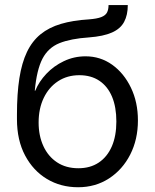

<svg xmlns="http://www.w3.org/2000/svg" viewBox="-20 -748 628 779"><path d="M296.9 11.7Q226.6 11.7 170.7 -21.7Q114.7 -55.2 81.8 -117.2Q48.8 -179.2 48.8 -264.6V-283.2Q48.8 -367.7 58.6 -430.4Q68.4 -493.2 89.4 -537.1Q110.4 -581.1 144.5 -608.9Q178.7 -636.7 227.3 -651.1Q275.9 -665.5 340.8 -669.4Q373.5 -671.9 390.9 -678.7Q408.2 -685.5 414.3 -697.5Q420.4 -709.5 420.4 -727.5H498.5Q498.5 -687 483.6 -659.2Q468.8 -631.3 434.1 -616Q399.4 -600.6 340.8 -596.2Q267.1 -591.3 221.4 -573Q175.8 -554.7 152.3 -509.8Q128.9 -464.8 121.1 -379.9H123Q138.2 -417 168.2 -448.7Q198.2 -480.5 239.3 -500Q280.3 -519.5 327.1 -519.5Q387.2 -519.5 435.1 -485.4Q482.9 -451.2 511.2 -392.3Q539.6 -333.5 539.6 -259.3Q539.6 -182.1 508.3 -120.8Q477.1 -59.6 422.1 -23.9Q367.2 11.7 296.9 11.7ZM297.9 -65.4Q346.2 -65.4 380.6 -88.4Q415 -111.3 433.6 -153.8Q452.1 -196.3 452.1 -254.9Q452.1 -313.5 434.6 -355.5Q417 -397.5 383.3 -420.2Q349.6 -442.9 301.8 -442.9Q252.9 -442.9 215.6 -418.5Q178.2 -394 157.5 -350.8Q136.7 -307.6 136.7 -251Q136.7 -197.3 156 -155.3Q175.3 -113.3 211.4 -89.4Q247.6 -65.4 297.9 -65.4Z"/></svg>

Font: Inter 16pt
Style: Regular
Weight: 400
Version: Version 4.001;git-66647c0bb